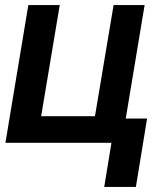

<svg xmlns="http://www.w3.org/2000/svg" viewBox="-20 -566 646 761"><path d="M553.2 -545.9 462.4 0H1.5L92.3 -545.9H216.8L143.1 -105.5H356.4L430.2 -545.9ZM563 -96.2 518.6 174.8H393.1L437.5 -96.2Z"/></svg>

Font: Inter Tight SemiBold
Style: Italic
Weight: 600
Italic angle: -9.39999°
Designer: Rasmus Andersson
Foundry: rsms
Version: Version 3.004